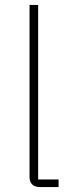

<svg xmlns="http://www.w3.org/2000/svg" viewBox="-20 -760 295 780"><path d="M218 0V-31H135V-740H100V-42C100 -15 114 0 143 0Z"/></svg>

Font: IBM Plex Thai Looped ExtraLight
Style: Regular
Weight: 200
Designer: Mike Abbink, Paul van der Laan, Pieter van Rosmalen, Ben Mitchell, Mark Frömberg
Foundry: Bold Monday
Version: Version 1.0